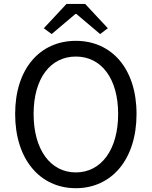

<svg xmlns="http://www.w3.org/2000/svg" viewBox="-20 -957 782 990"><path d="M371 13.4C555.1 13.4 684 -134.4 684 -369.3C684 -603.8 555.1 -746.4 371 -746.4C187 -746.4 58.1 -604.1 58.1 -369.3C58.1 -134.4 187 13.4 371 13.4ZM371 -68C239.5 -68 153.3 -186.3 153.3 -369.3C153.3 -552.3 239.5 -665.4 371 -665.4C502.6 -665.4 589.2 -552.3 589.2 -369.3C589.2 -186.3 502.6 -68 371 -68ZM246.4 -781.4 369 -885.1H373.7L496.3 -781.4L536.1 -811.3L419.2 -936.7H322.8L206 -811.3Z"/></svg>

Font: Source Han Sans JP VF
Style: Regular
Weight: 250
Designer: Ryoko NISHIZUKA 西塚涼子 (kana, bopomofo & ideographs); Paul D. Hunt (Latin, Greek & Cyrillic); Sandoll Communications 산돌커뮤니
Foundry: Adobe
Version: Version 2.004;hotconv 1.0.118;makeotfexe 2.5.65603